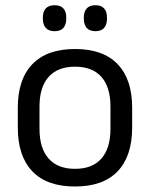

<svg xmlns="http://www.w3.org/2000/svg" viewBox="-20 -684 560 717"><path d="M260 12.5Q155 12.5 100.8 -44.2Q46.5 -101 46.5 -207.5V-282Q46.5 -388 101 -444.5Q155.5 -501 260 -501Q365 -501 419.2 -444.5Q473.5 -388 473.5 -282V-207.5Q473.5 -101 419.2 -44.2Q365 12.5 260 12.5ZM260 -53.5Q325 -53.5 358.8 -92Q392.5 -130.5 392.5 -203V-286.5Q392.5 -358.5 358.8 -396.8Q325 -435 260 -435Q195.5 -435 161.5 -396.8Q127.5 -358.5 127.5 -286.5V-203Q127.5 -130.5 161.5 -92Q195.5 -53.5 260 -53.5ZM183.5 -567.5Q162 -567.5 151 -579.8Q140 -592 140 -614.5V-618Q140 -640.5 151 -652.5Q162 -664.5 183.5 -664.5Q206 -664.5 216.8 -652.5Q227.5 -640.5 227.5 -618V-614.5Q227.5 -592 216.8 -579.8Q206 -567.5 183.5 -567.5ZM336.5 -567.5Q314.5 -567.5 303.8 -579.8Q293 -592 293 -614.5V-618Q293 -640.5 303.8 -652.5Q314.5 -664.5 336.5 -664.5Q358 -664.5 368.8 -652.5Q379.5 -640.5 379.5 -618V-614.5Q379.5 -592 368.8 -579.8Q358 -567.5 336.5 -567.5Z"/></svg>

Font: Anek Odia Medium
Style: Regular
Weight: 400
Version: Version 1.003